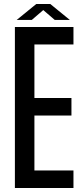

<svg xmlns="http://www.w3.org/2000/svg" viewBox="-20 -934 419 954"><path d="M54 0V-800H345V-713H151V-447H335V-360H151V-87H345V0ZM63 -835 160 -914H230L327 -835H252L195 -884L138 -835Z"/></svg>

Font: Big Shoulders Text SemiBold
Style: Regular
Weight: 600
Designer: Patric King
Foundry: XO Type Co
Version: Version 1.000; ttfautohint (v1.8.2)